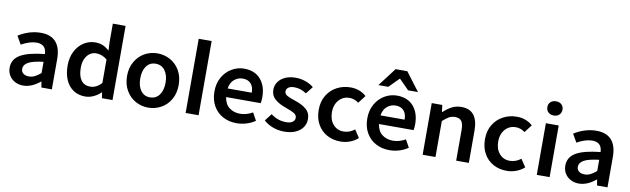

<svg xmlns="http://www.w3.org/2000/svg" viewBox="-47 -1389 6475 1973"><g transform="rotate(10 3190.5 -402.5)"><path d="M49 -145Q49 -232 128 -279.5Q207 -327 382 -345Q378 -446 279 -446Q208 -446 120 -397L71 -482Q122 -515 182 -534Q242 -553 304 -553Q409 -553 462 -493Q515 -433 515 -317V0H406L396 -60H393Q304 13 217 13Q169 13 130.5 -7.5Q92 -28 70.5 -64Q49 -100 49 -145ZM382 -147V-264Q272 -251 225 -224.5Q178 -198 178 -156Q178 -124 200.5 -107Q223 -90 259 -90Q291 -90 319.5 -104Q348 -118 382 -147Z M632 -270Q632 -354 665 -418.5Q698 -483 753 -518Q808 -553 871 -553Q916 -553 949.5 -539Q983 -525 1019 -494L1015 -580V-774H1148V0H1038L1029 -58H1025Q992 -26 949.5 -6.5Q907 13 864 13Q794 13 741.5 -21Q689 -55 660.5 -119Q632 -183 632 -270ZM1015 -155V-400Q962 -444 900 -444Q864 -444 834 -423Q804 -402 786.5 -363Q769 -324 769 -271Q769 -186 802 -141Q835 -96 897 -96Q962 -96 1015 -155Z M1252 -270Q1252 -356 1289.5 -420.5Q1327 -485 1388.5 -519Q1450 -553 1521 -553Q1593 -553 1655 -519Q1717 -485 1754 -420.5Q1791 -356 1791 -270Q1791 -184 1754 -119.5Q1717 -55 1655 -21Q1593 13 1521 13Q1450 13 1388.5 -21Q1327 -55 1289.5 -119.5Q1252 -184 1252 -270ZM1654 -270Q1654 -349 1618.5 -397Q1583 -445 1521 -445Q1460 -445 1425 -397Q1390 -349 1390 -270Q1390 -190 1425 -142Q1460 -94 1521 -94Q1583 -94 1618.5 -142Q1654 -190 1654 -270Z M1911 -774H2046V0H1911Z M2164 -270Q2164 -354 2200.5 -418.5Q2237 -483 2297.5 -518Q2358 -553 2425 -553Q2537 -553 2598 -482.5Q2659 -412 2659 -296Q2659 -257 2653 -233H2292Q2304 -158 2351 -123.5Q2398 -89 2461 -89Q2529 -89 2593 -126L2637 -46Q2595 -17 2545 -2Q2495 13 2443 13Q2364 13 2300.5 -21Q2237 -55 2200.5 -119Q2164 -183 2164 -270ZM2544 -323Q2544 -383 2514.5 -416.5Q2485 -450 2428 -450Q2382 -450 2342.5 -419Q2303 -388 2292 -323Z M2726 -66 2784 -141Q2855 -86 2944 -86Q2988 -86 3011 -103Q3034 -120 3034 -147Q3034 -176 3004.5 -193.5Q2975 -211 2914 -232Q2844 -256 2800.5 -293.5Q2757 -331 2757 -391Q2757 -438 2782.5 -474.5Q2808 -511 2854.5 -532Q2901 -553 2963 -553Q3017 -553 3066.5 -535.5Q3116 -518 3152 -488L3093 -413Q3032 -454 2967 -454Q2926 -454 2904.5 -438Q2883 -422 2883 -397Q2883 -371 2909 -355Q2935 -339 2995 -320Q3073 -295 3116.5 -257Q3160 -219 3160 -155Q3160 -108 3134 -69.5Q3108 -31 3058.5 -9Q3009 13 2940 13Q2879 13 2822 -8Q2765 -29 2726 -66Z M3252 -270Q3252 -357 3291 -421Q3330 -485 3394.5 -519Q3459 -553 3536 -553Q3634 -553 3701 -492L3639 -411Q3597 -445 3543 -445Q3499 -445 3464.5 -423Q3430 -401 3410 -361.5Q3390 -322 3390 -270Q3390 -191 3432 -142.5Q3474 -94 3540 -94Q3604 -94 3656 -136L3710 -55Q3674 -23 3626.5 -5Q3579 13 3528 13Q3449 13 3386.5 -21Q3324 -55 3288 -119Q3252 -183 3252 -270Z M3759 -270Q3759 -354 3795.5 -418.5Q3832 -483 3892.5 -518Q3953 -553 4020 -553Q4132 -553 4193 -482.5Q4254 -412 4254 -296Q4254 -257 4248 -233H3887Q3899 -158 3946 -123.5Q3993 -89 4056 -89Q4124 -89 4188 -126L4232 -46Q4190 -17 4140 -2Q4090 13 4038 13Q3959 13 3895.5 -21Q3832 -55 3795.5 -119Q3759 -183 3759 -270ZM3958 -818H4080L4225 -626H4122L4021 -728H4016L3915 -626H3812ZM4139 -323Q4139 -383 4109.5 -416.5Q4080 -450 4023 -450Q3977 -450 3937.5 -419Q3898 -388 3887 -323Z M4384 -539H4494L4503 -468H4508Q4553 -510 4596.5 -531.5Q4640 -553 4692 -553Q4781 -553 4823.5 -497.5Q4866 -442 4866 -338V0H4734V-321Q4734 -385 4713 -412.5Q4692 -440 4646 -440Q4611 -440 4583 -424.5Q4555 -409 4518 -375V0H4384Z M4987 -270Q4987 -357 5026 -421Q5065 -485 5129.5 -519Q5194 -553 5271 -553Q5369 -553 5436 -492L5374 -411Q5332 -445 5278 -445Q5234 -445 5199.5 -423Q5165 -401 5145 -361.5Q5125 -322 5125 -270Q5125 -191 5167 -142.5Q5209 -94 5275 -94Q5339 -94 5391 -136L5445 -55Q5409 -23 5361.5 -5Q5314 13 5263 13Q5184 13 5121.5 -21Q5059 -55 5023 -119Q4987 -183 4987 -270Z M5575 -539H5709V0H5575ZM5561 -706Q5561 -739 5583 -759Q5605 -779 5640 -779Q5675 -779 5697 -759Q5719 -739 5719 -706Q5719 -672 5697.5 -651.5Q5676 -631 5640 -631Q5605 -631 5583 -651.5Q5561 -672 5561 -706Z M5847 -145Q5847 -232 5926 -279.5Q6005 -327 6180 -345Q6176 -446 6077 -446Q6006 -446 5918 -397L5869 -482Q5920 -515 5980 -534Q6040 -553 6102 -553Q6207 -553 6260 -493Q6313 -433 6313 -317V0H6204L6194 -60H6191Q6102 13 6015 13Q5967 13 5928.5 -7.5Q5890 -28 5868.5 -64Q5847 -100 5847 -145ZM6180 -147V-264Q6070 -251 6023 -224.5Q5976 -198 5976 -156Q5976 -124 5998.5 -107Q6021 -90 6057 -90Q6089 -90 6117.5 -104Q6146 -118 6180 -147Z"/></g></svg>

Font: Nebula Sans Semibold
Style: Regular
Weight: 600
Designer: Paul D. Hunt for Adobe (as Source Sans)
Foundry: Nebula Entertainment & Broadcasting LLC
Version: Version 1.010